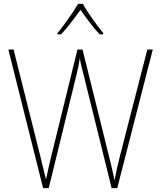

<svg xmlns="http://www.w3.org/2000/svg" viewBox="-20 -969 828 989"><path d="M767 -714 584 0H555L413 -574Q406 -602 401 -621Q396 -640 391 -670Q387 -641 383.5 -625Q380 -609 375 -588L231 0H202L23 -714H50L188 -163Q198 -123 204.5 -95Q211 -67 217 -44Q223 -74 230 -104.5Q237 -135 244 -164L379 -714H405L542 -162Q552 -124 557.5 -98.5Q563 -73 570 -40Q576 -72 582 -99Q588 -126 597 -162L739 -714ZM407 -949Q419 -927 438.5 -898Q458 -869 478 -842Q498 -815 512 -798V-792H493Q468 -819 441.5 -854Q415 -889 395 -918Q374 -890 347 -854.5Q320 -819 295 -792H276V-798Q292 -817 312 -844.5Q332 -872 351 -900Q370 -928 382 -949Z"/></svg>

Font: Noto Sans Lao UI SemCond Thin
Style: Regular
Weight: 100
Width: 4
Designer: Monotype Design Team
Foundry: Monotype Imaging Inc.
Version: Version 2.000; ttfautohint (v1.8.4.7-5d5b)